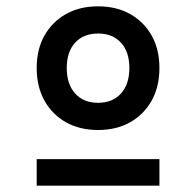

<svg xmlns="http://www.w3.org/2000/svg" viewBox="-20 -682 620 607"><path d="M290 -271Q232 -271 188.5 -295.5Q145 -320 120.5 -364Q96 -408 96 -467Q96 -526 120.5 -569.5Q145 -613 188.5 -637.5Q232 -662 290 -662Q348 -662 391.5 -637.5Q435 -613 459.5 -569.5Q484 -526 484 -467Q484 -408 459.5 -364Q435 -320 391.5 -295.5Q348 -271 290 -271ZM290 -357Q336 -357 362.5 -386.5Q389 -416 389 -467Q389 -518 362.5 -547Q336 -576 290 -576Q244 -576 217.5 -547Q191 -518 191 -467Q191 -416 217.5 -386.5Q244 -357 290 -357ZM96 -95V-179H484V-95Z"/></svg>

Font: Sometype Mono
Style: Bold
Weight: 700
Monospace: yes
Designer: Ryoichi Tsunekawa
Foundry: Dharma Type
Version: Version 1.000; ttfautohint (v1.8.3)